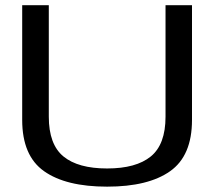

<svg xmlns="http://www.w3.org/2000/svg" viewBox="-20 -694 822 718"><path d="M380.5 4Q226.5 4 144.8 -53.8Q63 -111.5 63 -245.5V-674.5H162.5V-257.5Q162.5 -154 217.2 -109Q272 -64 380.5 -64Q489 -64 544 -109Q599 -154 599 -257.5V-674.5H698V-245.5Q698 -111.5 616.2 -53.8Q534.5 4 380.5 4Z"/></svg>

Font: Anybody ExtraExpanded
Style: Regular
Weight: 400
Width: 8
Designer: Tyler Finck
Foundry: Etcetera Type Company
Version: Version 1.010; ttfautohint (v1.8.3) -l 8 -r 50 -G 200 -x 14 